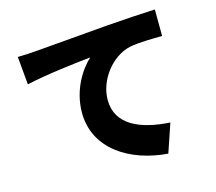

<svg xmlns="http://www.w3.org/2000/svg" viewBox="-112 -900 1225 1091"><g transform="rotate(-15 500.0 -354.5)"><path d="M64 -701 79 -536C199 -563 375 -583 461 -592C407 -543 334 -437 334 -300C334 -87 525 34 748 51L805 -117C632 -127 494 -185 494 -332C494 -451 587 -568 695 -592C750 -603 835 -603 887 -604L886 -760C813 -757 695 -750 595 -742C412 -726 261 -714 167 -706C148 -704 104 -702 64 -701Z"/></g></svg>

Font: Noto Sans JP Black
Style: Regular
Weight: 900
Designer: Ryoko NISHIZUKA 西塚涼子 (kana, bopomofo & ideographs); Paul D. Hunt (Latin, Greek & Cyrillic); Sandoll Communications 산돌커뮤니
Foundry: Adobe
Version: Version 2.002;hotconv 1.0.116;makeotfexe 2.5.65601